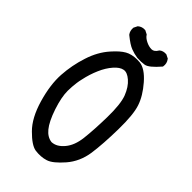

<svg xmlns="http://www.w3.org/2000/svg" viewBox="-263 -916 1026 1026"><g transform="rotate(45 250.0 -402.5)"><path d="M227.5 31.2Q192.4 24.9 141.6 -26.4Q90.3 -77.1 61.5 -175.8Q33.2 -273.9 38.1 -351.1Q43 -427.7 66.9 -501Q90.3 -574.2 135.3 -624.5Q144 -634.3 152.3 -642.8Q160.6 -651.4 168.7 -658.4Q176.8 -665.5 184.3 -670.9Q191.9 -676.3 199 -680.4Q206.1 -684.6 212.9 -687Q245.1 -699.2 287.1 -695.3Q330.1 -690.9 378.4 -635.3Q426.3 -580.1 443.8 -527.3Q461.9 -474.6 460 -361.3Q458 -248.5 447.3 -172.4Q436 -95.2 388.2 -40Q364.3 -12.7 343.8 3.9Q323.2 20.5 305.7 25.9Q271 37.1 227.5 31.2ZM255.9 -60.5Q274.9 -61.5 291.5 -71Q308.1 -80.6 323.7 -99.1Q355 -136.2 362.3 -199.7Q370.1 -265.1 372.1 -365.2Q374 -464.8 356 -512.7Q346.7 -536.6 334.7 -554.7Q322.8 -572.8 307.6 -585.9Q278.8 -610.8 255.4 -606.4Q231.4 -602.1 206.5 -573.7Q180.7 -544.4 162.6 -502.4Q144 -460 133.8 -411.6Q129.9 -396 127.7 -379.9Q125.5 -363.8 124.3 -347.7Q123 -331.5 123 -315.4Q123 -267.6 146 -198.2Q169.4 -128.9 196.3 -96.2Q222.2 -64.5 255.9 -60.5ZM261.7 -703.1Q234.9 -707 210.9 -716.3Q186.5 -725.1 144.5 -759.3L144 -759.8L143.6 -760.3Q130.9 -777.3 132.8 -801.3V-802.2L133.3 -803.2L143.1 -822.8L143.6 -823.7L144.5 -824.7Q162.1 -839.8 186 -837.9H187L188 -837.4L207.5 -827.6L209 -826.7L210 -825.2Q218.8 -811 240.2 -800.3Q262.2 -789.1 283.2 -789.1Q302.2 -789.1 316.4 -813.5L316.9 -814.5L317.4 -814.9Q333 -828.1 356.9 -826.2H357.9L358.9 -825.7L378.4 -815.9L379.9 -815.4L380.4 -814Q396 -794.4 391.6 -768.6L391.1 -767.1L390.1 -765.6Q341.8 -709.5 315.4 -705.1Q290.5 -701.2 262.2 -703.1Z"/></g></svg>

Font: NaikaiFont
Style: SemiBold
Weight: 600
Version: Version 1.89